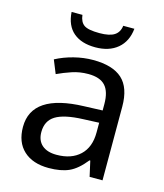

<svg xmlns="http://www.w3.org/2000/svg" viewBox="-112 -824 785 919"><g transform="rotate(15 280.5 -365.0)"><path d="M416 0 398.9 -76.2H395Q355 -25.9 315.2 -8.1Q275.4 9.8 214.8 9.8Q135.7 9.8 90.8 -31.7Q45.9 -73.2 45.9 -148.9Q45.9 -312 303.2 -319.8L394 -323.2V-355Q394 -416 367.7 -445.1Q341.3 -474.1 283.2 -474.1Q240.7 -474.1 202.9 -461.4Q165 -448.7 131.8 -433.1L105 -499Q145.5 -520.5 193.4 -532.7Q241.2 -544.9 288.1 -544.9Q385.3 -544.9 432.6 -502Q480 -459 480 -365.2V0ZM234.9 -61Q308.6 -61 350.8 -100.8Q393.1 -140.6 393.1 -213.9V-262.2L314 -258.8Q221.7 -255.4 179.4 -229.5Q137.2 -203.6 137.2 -147.9Q137.2 -106 162.8 -83.5Q188.5 -61 234.9 -61ZM281.2 -606Q212.4 -606 172.6 -639.6Q132.8 -673.3 128.4 -740.2H182.1Q186 -705.6 206.5 -691.2Q227.1 -676.8 283.2 -676.8Q332.5 -676.8 356.4 -692.1Q380.4 -707.5 384.3 -740.2H439.5Q433.1 -676.3 391.1 -641.1Q349.1 -606 281.2 -606Z"/></g></svg>

Font: NotoPenekeko
Style: Regular
Weight: 400
Designer: Monotype Design team
Foundry: Monotype Imaging Inc.
Version: Version 1.04